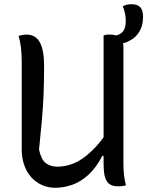

<svg xmlns="http://www.w3.org/2000/svg" viewBox="-20 -874 698 910"><path d="M577 4Q572 6 566 7Q560 8 552.5 8.5Q545 9 538 9Q524 9 513 5.5Q502 2 494 -5.5Q486 -13 480.5 -26Q475 -39 473 -58Q471 -77 471 -103V-135H465Q435 -78 398.5 -45Q362 -12 322 2Q282 16 241 16Q208 16 179 3Q150 -10 128.5 -33.5Q107 -57 95 -91Q83 -125 83 -166V-578Q83 -617 79.5 -647.5Q76 -678 68 -704Q79 -707 88 -708.5Q97 -710 108 -710Q133 -710 151.5 -695Q170 -680 179.5 -647Q189 -614 189 -558Q189 -489 186.5 -427.5Q184 -366 178.5 -303.5Q173 -241 165 -165Q175 -118 197 -101Q219 -84 252 -84Q292 -84 331.5 -100.5Q371 -117 412 -156Q441 -183 471 -223V-706Q476 -708 481 -709L491 -710Q496 -710 502 -710Q518 -710 530 -706Q532 -707 534 -707Q544 -709 553 -716Q564 -723 570 -737.5Q576 -752 576 -776Q576 -794 572.5 -810.5Q569 -827 562 -844Q570 -849 580.5 -851.5Q591 -854 605 -854Q631 -854 644.5 -840Q658 -826 658 -796Q658 -758 645 -732.5Q632 -707 611 -691Q597 -682 584 -676Q573 -671 563 -669Q565 -661 565 -651V-100Q565 -72 567.5 -46.5Q570 -21 577 4Z"/></svg>

Font: Code D Ace
Style: Regular
Weight: 400
Version: Version 1.085; ttfautohint (v1.8.4.7-5d5b);Nerd Fonts 3.0.2